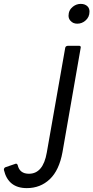

<svg xmlns="http://www.w3.org/2000/svg" viewBox="-221 -741 481 989"><path d="M177 -619Q155 -619 142 -634Q132 -645 132 -660Q132 -689 155 -707Q173 -721 195 -721Q218 -721 231 -707Q240 -697 240 -681Q240 -652 218 -634Q200 -619 177 -619ZM-83 228Q-179 228 -201 134Q-201 123 -192 120L-139 102Q-133 102 -130 109Q-120 154 -72 154Q1 154 20 45L115 -495Q117 -504 128 -505H187Q195 -505 195 -497L101 42Q84 136 35.5 182Q-13 228 -83 228Z"/></svg>

Font: YamahaIndonesia935. App
Style: Italic
Weight: 400
Italic angle: -10°
Designer: Dalton Maag Ltd
Foundry: Dalton Maag Ltd
Version: Version 1.002; January 01, 2024; Regular/Italic